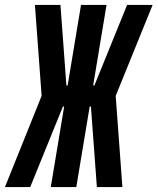

<svg xmlns="http://www.w3.org/2000/svg" viewBox="-63 -755 636 775"><path d="M-43 0 105 -368 78 -735H181L205 -410H210L264 -735H367L313 -410H318L450 -735H553L404 -368L431 0H328L304 -325H299L245 0H142L196 -325H191L59 0Z"/></svg>

Font: Iosevka Curly Heavy Oblique
Style: Regular
Weight: 900
Italic angle: -9°
Monospace: yes
Designer: Belleve Invis
Foundry: Belleve Invis
Version: Version 11.1.0; ttfautohint (v1.8.3)